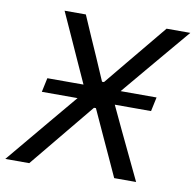

<svg xmlns="http://www.w3.org/2000/svg" viewBox="-96 -794 891 876"><g transform="rotate(10 350.0 -356.5)"><path d="M-15.5 0Q24.5 -48 66.8 -98.5Q109 -149 154.5 -203.5L261 -330.5H95.5L109.5 -396H277L230.5 -498.5Q208 -548.5 184.5 -600.5Q161 -652.5 133.5 -713H232Q253 -664.5 273.2 -618Q293.5 -571.5 312 -530L358 -423.5H367L456 -531.5Q491 -573.5 529.2 -620Q567.5 -666.5 606 -713H716Q668 -656.5 624.8 -605Q581.5 -553.5 543.5 -508.5L449 -396H615.5L601.5 -330.5H433.5L485.5 -220Q513.5 -162 538.5 -109Q563.5 -56 590.5 0H489Q468 -46.5 448.2 -89.2Q428.5 -132 410.5 -171L351.5 -300H342.5L235 -169.5Q201.5 -128.5 167.8 -87.8Q134 -47 95.5 0Z"/></g></svg>

Font: Commissioner
Style: Italic
Weight: 400
Italic angle: -12°
Designer: Kostas Bartsokas
Foundry: Kostas Bartsokas
Version: Version 1.000; ttfautohint (v1.8.3)